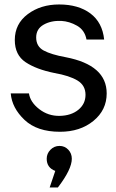

<svg xmlns="http://www.w3.org/2000/svg" viewBox="-20 -578 516 855"><path d="M247.1 8.8Q145 8.8 89.1 -44.2Q33.2 -97.2 27.8 -162.1H108.9Q114.7 -123 154.8 -92Q194.8 -61 245.8 -62Q296.9 -63 328.9 -89.1Q360.8 -115.2 360.8 -155.8Q360.8 -197.8 325 -219.5Q289.1 -241.2 222.2 -252.9Q142.1 -269 94 -301Q45.9 -333 45.9 -399.9Q45.9 -471.7 103.5 -514.9Q161.1 -558.1 243.2 -558.1Q329.1 -558.1 382.6 -518.1Q436 -478 443.8 -401.9H365.2Q357.4 -443.8 323.2 -463.4Q289.1 -482.9 252.9 -484.9Q207 -486.8 174.1 -468Q141.1 -449.2 141.1 -411.1Q141.1 -371.1 174.6 -353Q208 -335 272.9 -323.2Q455.1 -288.1 455.1 -162.1Q455.1 -87.9 396 -39.6Q336.9 8.8 247.1 8.8ZM226.1 183.1Q188 168.9 188 128.9Q188 106 204.6 88.9Q221.2 71.8 245.1 71.8Q268.1 71.8 283.9 88.4Q299.8 105 299.8 128.9Q299.8 175.8 237.8 256.8H201.2Z"/></svg>

Font: ø
Style: ø
Weight: 400
Designer: Samuel Oakes
Foundry: Samuel Oakes
Version: Version 1.000;PS 001.000;hotconv 1.0.88;makeotf.lib2.5.64775